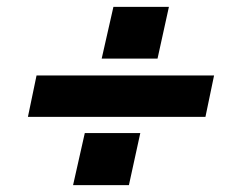

<svg xmlns="http://www.w3.org/2000/svg" viewBox="-20 -586 690 557"><path d="M86 -367H601L576 -247H61ZM226 -200H387L354 -49H192ZM309 -566H470L437 -416H275Z"/></svg>

Font: Azeret Mono SemiBold
Style: Italic
Weight: 600
Italic angle: -12°
Designer: Martin Vácha
Foundry: Displaay
Version: Version 1.000; Glyphs 3.0.3, build 3074